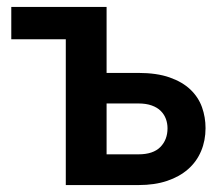

<svg xmlns="http://www.w3.org/2000/svg" viewBox="-20 -533 634 553"><path d="M379 -88.5Q421 -88.5 441.8 -109.5Q462.5 -130.5 462.5 -163.5Q462.5 -177.5 457.8 -190.5Q453 -203.5 443 -213.5Q433 -223.5 417 -229.2Q401 -235 378.5 -235H287V-88.5ZM378 -323Q431.5 -323 468.5 -310Q505.5 -297 528.5 -275Q551.5 -253 561.8 -224.2Q572 -195.5 572 -164Q572 -128 559.2 -97.8Q546.5 -67.5 521.8 -45.8Q497 -24 461.2 -12Q425.5 0 379.5 0H169.5V-420H12.5V-513H287V-323Z"/></svg>

Font: Lato 2
Style: Bold
Weight: 700
Designer: Lukasz Dziedzic with Adam Twardoch and Botio Nikoltchev
Foundry: tyPoland Lukasz Dziedzic
Version: Version 2.015; 2015-08-06; http://www.latofonts.com/